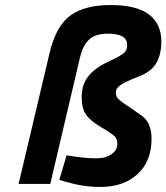

<svg xmlns="http://www.w3.org/2000/svg" viewBox="-20 -732 662 764"><path d="M177 -520C177 -520 54 0 54 0C54 0 180 0 180 0C180 0 298 -502 298 -502C298 -502 298 -502 298 -502C306 -536 319 -561 336 -576C353 -591 378 -598 410 -598C410 -598 410 -598 410 -598C461 -598 486 -583 486 -553C486 -553 486 -553 486 -553C486 -539 482 -528 473 -521C464 -513 442 -501 408 -485C374 -469 348 -450 331 -428C314 -406 305 -379 305 -347C305 -315 311 -291 323 -275C334 -259 355 -242 384 -225C413 -208 430 -196 437 -189C444 -182 447 -172 447 -158C447 -144 440 -131 426 -120C411 -108 389 -102 360 -102C330 -102 292 -106 245 -114C245 -114 216 -16 216 -16C216 -16 240 -9 240 -9C240 -9 240 -9 240 -9C288 5 334 12 377 12C377 12 377 12 377 12C441 12 491 -5 528 -40C565 -74 583 -121 583 -180C583 -180 583 -180 583 -180C583 -219 572 -248 551 -266C551 -266 551 -266 551 -266C542 -273 526 -285 502 -301C477 -317 461 -329 453 -336C445 -343 441 -353 441 -364C441 -375 447 -385 460 -394C472 -402 495 -413 530 -427C565 -440 589 -458 602 -481C615 -504 622 -532 622 -567C622 -567 622 -567 622 -567C622 -614 605 -650 572 -675C538 -700 487 -712 420 -712C352 -712 299 -698 261 -671C222 -643 194 -593 177 -520Z"/></svg>

Font: My Font
Style: Bold Italic
Weight: 500
Version: Version 0.001